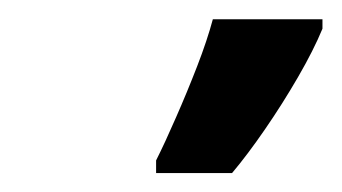

<svg xmlns="http://www.w3.org/2000/svg" viewBox="-20 -734 356 200"><path d="M142.6 -553.7V-566.9Q151.9 -585.4 163.3 -611.6Q174.8 -637.7 185.3 -664.8Q195.8 -691.9 201.7 -713.9H315.9V-704.1Q306.6 -681.6 290.5 -653.8Q274.4 -626 256.1 -599.4Q237.8 -572.8 221.7 -553.7Z"/></svg>

Font: Open Sans Condensed
Style: Bold Italic
Weight: 700
Width: 3
Italic angle: -12°
Designer: Monotype Design Team
Foundry: Monotype Imaging Inc.
Version: Version 3.003; ttfautohint (v1.8.4)